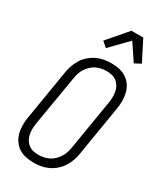

<svg xmlns="http://www.w3.org/2000/svg" viewBox="-239 -1059 978 1153"><g transform="rotate(30 250.0 -482.0)"><path d="M202 8Q173 8 146 2.5Q119 -3 97 -17.5Q75 -32 60 -54Q45 -76 38.5 -102Q32 -128 32 -156Q32 -184 37 -213L94 -558Q98 -582 106.5 -606.5Q115 -631 129 -653Q143 -675 163.5 -693Q184 -711 208 -722.5Q232 -734 257.5 -738.5Q283 -743 307 -743Q336 -743 363 -737.5Q390 -732 412 -717.5Q434 -703 449 -681Q464 -659 470.5 -633Q477 -607 477 -579Q477 -551 472 -522L415 -177Q411 -153 402.5 -128.5Q394 -104 380 -82Q366 -60 345.5 -42Q325 -24 301 -12.5Q277 -1 251.5 3.5Q226 8 202 8ZM202 -47Q220 -47 239 -51Q258 -55 275 -63.5Q292 -72 306 -86Q320 -100 330.5 -116.5Q341 -133 346.5 -150.5Q352 -168 355 -186L412 -531Q415 -551 415.5 -570Q416 -589 412.5 -607Q409 -625 400 -641Q391 -657 377 -668Q363 -679 344.5 -683.5Q326 -688 307 -688Q289 -688 270 -684Q251 -680 234 -671.5Q217 -663 203 -649Q189 -635 178.5 -618.5Q168 -602 163 -584.5Q158 -567 155 -549L97 -204Q94 -184 93.5 -165Q93 -146 96.5 -128Q100 -110 109 -94Q118 -78 132 -67Q146 -56 164.5 -51.5Q183 -47 202 -47ZM233 -805 197 -836 314 -972H396L467 -832L424 -809L348 -923Z"/></g></svg>

Font: Iosevka SS18 Light
Style: Italic
Weight: 300
Italic angle: -9°
Monospace: yes
Designer: Belleve Invis
Foundry: Belleve Invis
Version: Version 25.1.1; ttfautohint (v1.8.4)